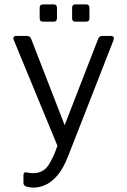

<svg xmlns="http://www.w3.org/2000/svg" viewBox="-20 -663 580 876"><path d="M134 193Q115 193 100 188Q87 185 87 170V137Q87 119 105 124Q115 127 130 127Q177 127 200.5 91.5Q224 56 242 2L43 -480Q36 -499 55 -499H103Q117 -499 122 -486L275 -92L428 -486Q433 -499 447 -499H485Q504 -499 498 -480L291 49Q268 108 240.5 139Q213 170 185.5 181.5Q158 193 134 193ZM325 -564Q309 -564 309 -580V-627Q309 -643 325 -643H372Q388 -643 388 -627V-580Q388 -564 372 -564ZM177 -564Q161 -564 161 -580V-627Q161 -643 177 -643H224Q240 -643 240 -627V-580Q240 -564 224 -564Z"/></svg>

Font: Pitagon Sans
Style: Regular
Weight: 400
Designer: Travis Tran
Foundry: Pitagon
Version: Version 1.001; ttfautohint (v1.8.4.7-5d5b);gftools[0.9.26]